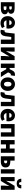

<svg xmlns="http://www.w3.org/2000/svg" viewBox="3492 -4376 898 7923"><g transform="rotate(90 3941.5 -415.0)"><path d="M72 -569H316Q548 -569 548 -418Q548 -327 452 -301V-296Q570 -268 570 -164Q570 -81 499 -38Q436 0 331 0H72ZM307 -348Q378 -348 378 -399Q378 -452 307 -452H245V-348ZM322 -117Q397 -117 397 -176Q397 -232 321 -232H245V-117Z M730 -65Q647 -146 647 -284Q647 -417 730 -503Q808 -583 917 -583Q1036 -583 1101 -504Q1161 -430 1161 -308Q1161 -258 1153 -232H819Q842 -122 961 -122Q1020 -122 1081 -158L1140 -51Q1049 14 936 14Q810 14 730 -65ZM1010 -348Q1010 -447 920 -447Q833 -447 816 -348Z M1209 1 1238 -159Q1261 -154 1267 -154Q1316 -154 1327 -235Q1335 -298 1346 -402L1365 -569H1794V0H1616V-430H1506Q1479 -213 1475 -185Q1445 14 1279 14Q1245 14 1209 1Z M1937 -569H2109V-421Q2109 -378 2093 -220H2097L2130 -280Q2153 -321 2162 -339L2301 -569H2463V0H2291V-148Q2291 -189 2307 -349H2303L2238 -230L2098 0H1937Z M3159 0H2965L2837 -223H2783V0H2606V-569H2783V-363H2835L2884 -464Q2916 -533 2961 -560Q3000 -583 3068 -583Q3093 -583 3115 -575L3088 -410Q3074 -414 3066 -414Q3018 -414 2995 -360L2967 -299Z M3259 -65Q3174 -149 3174 -284Q3174 -420 3259 -504Q3339 -583 3453 -583Q3567 -583 3646 -504Q3731 -420 3731 -284Q3731 -149 3646 -65Q3567 14 3453 14Q3339 14 3259 -65ZM3549 -284Q3549 -439 3453 -439Q3356 -439 3356 -284Q3356 -130 3453 -130Q3549 -130 3549 -284Z M3777 1 3806 -159Q3829 -154 3835 -154Q3884 -154 3895 -235Q3903 -298 3914 -402L3933 -569H4362V0H4184V-430H4074Q4047 -213 4043 -185Q4013 14 3847 14Q3813 14 3777 1Z M4556 -65Q4473 -146 4473 -284Q4473 -417 4556 -503Q4634 -583 4743 -583Q4862 -583 4927 -504Q4987 -430 4987 -308Q4987 -258 4979 -232H4645Q4668 -122 4787 -122Q4846 -122 4907 -158L4966 -51Q4875 14 4762 14Q4636 14 4556 -65ZM4836 -348Q4836 -447 4746 -447Q4659 -447 4642 -348Z M5101 -569H5618V0H5440V-430H5278V0H5101Z M5761 -569H5938V-367H6109V-569H6287V0H6109V-212H5938V0H5761Z M6430 -569H6607V-391H6644Q6890 -391 6890 -198Q6890 0 6644 0H6430ZM6637 -135Q6720 -135 6720 -199Q6720 -261 6637 -261H6607V-135ZM6964 -569H7142V0H6964Z M7286 -569H7458V-421Q7458 -378 7442 -220H7446L7479 -280Q7502 -321 7511 -339L7650 -569H7812V0H7640V-148Q7640 -189 7656 -349H7652L7587 -230L7447 0H7286ZM7355 -844H7493Q7495 -794 7508 -773Q7522 -749 7555 -749Q7614 -749 7617 -844H7754Q7751 -655 7555 -655Q7361 -655 7355 -844Z"/></g></svg>

Font: KaiGen Gothic KR Heavy
Style: Heavy
Weight: 900
Designer: Ryoko NISHIZUKA  (kana & ideographs); Paul D. Hunt (Latin, Greek & Cyrillic); Wenlong ZHANG  (bopomofo); Sandoll Communi
Foundry: Adobe Systems Incorporated
Version: Version 1.002 March 28, 2018